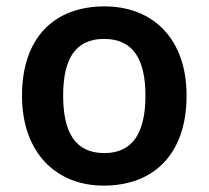

<svg xmlns="http://www.w3.org/2000/svg" viewBox="-20 -572 654 602"><path d="M565 -272C565 -452 458 -552 308 -552C148 -552 49 -452 49 -272C49 -92 157 10 305 10C465 10 565 -92 565 -272ZM178 -272C178 -387 216 -450 306 -450C397 -450 436 -387 436 -272C436 -157 397 -92 307 -92C216 -92 178 -157 178 -272Z"/></svg>

Font: Noto Sans Gurmukhi SemiBold
Style: Regular
Weight: 600
Designer: Jelle Bosma - Monotype Design Team
Foundry: Monotype Imaging Inc.
Version: Version 2.004